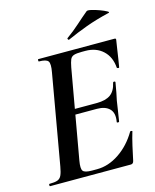

<svg xmlns="http://www.w3.org/2000/svg" viewBox="-118 -875 768 954"><g transform="rotate(-15 265.5 -397.5)"><path d="M20 0Q17 0 17 -6Q17 -12 20 -12Q47 -12 61 -17Q75 -22 82 -37Q89 -52 94 -81L175 -544Q183 -587 173.5 -600Q164 -613 126 -613Q124 -613 124 -619Q124 -625 126 -625H519Q527 -625 525 -616Q522 -597 518 -571Q514 -545 510.5 -521Q507 -497 504 -482Q503 -478 497.5 -479.5Q492 -481 492 -483Q488 -539 453 -571.5Q418 -604 363 -604H345Q317 -604 303.5 -599.5Q290 -595 284.5 -582Q279 -569 274 -543L193 -85Q186 -45 195 -33Q204 -21 241 -21H267Q326 -21 381.5 -58.5Q437 -96 474 -159Q476 -162 481.5 -160.5Q487 -159 485 -157Q476 -128 467 -88.5Q458 -49 451 -15Q448 0 435 0ZM434 -222Q433 -218 427 -218.5Q421 -219 422 -223Q430 -267 408.5 -289Q387 -311 344 -311H187L191 -339H351Q396 -339 421 -356.5Q446 -374 455 -415Q456 -420 462 -419.5Q468 -419 467 -414Q462 -382 458 -363.5Q454 -345 450 -325Q446 -300 442.5 -275.5Q439 -251 434 -222ZM300 -679Q296 -677 293.5 -682.5Q291 -688 295 -689Q331 -715 361 -742Q391 -769 420 -793Q425 -797 444.5 -792.5Q464 -788 485.5 -780Q507 -772 519.5 -765Q532 -758 522 -756Q455 -740 403 -721Q351 -702 300 -679Z"/></g></svg>

Font: Cormorant Infant Light
Style: Italic
Weight: 300
Italic angle: -10°
Designer: Christian Thalmann (Catharsis Fonts)
Foundry: Catharsis Fonts
Version: Version 4.001